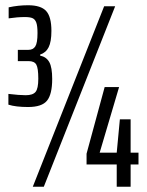

<svg xmlns="http://www.w3.org/2000/svg" viewBox="-20 -712 561 732"><path d="M12 -313V-354Q54 -349 78 -349Q105 -349 115.5 -361.5Q126 -374 126 -412Q126 -452 118.5 -465.5Q111 -479 89 -479H48V-522H89Q106 -522 114.5 -535Q123 -548 123 -586Q123 -613 118.5 -625.5Q114 -638 104.5 -642.5Q95 -647 75 -647Q46 -647 13 -642V-684Q50 -692 87 -692Q136 -692 156 -670Q176 -648 176 -594Q176 -553 165.5 -532Q155 -511 133 -504V-500Q157 -495 168 -475Q179 -455 179 -411Q179 -353 159.5 -328.5Q140 -304 87 -304Q40 -304 12 -313ZM105 0 377 -688H419L147 0ZM425 0V-85H310V-126L379 -380H434L360 -130H425L437 -257H478V-130H508V-85H478V0Z"/></svg>

Font: Saira Ultra Condensed Medium
Style: Regular
Weight: 500
Width: 1
Designer: Hector Gatti with collaboration of the Omnibus-Type team
Foundry: Omnibus-Type
Version: Version 1.001; ttfautohint (v1.8)